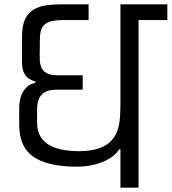

<svg xmlns="http://www.w3.org/2000/svg" viewBox="-20 -860 787 880"><path d="M81 -698Q82 -746 96 -774Q110 -802 135 -816.5Q160 -831 190.5 -835.5Q221 -840 255 -840H386V-768H271Q237 -768 213 -762Q189 -756 176.5 -739Q164 -722 163 -688L162 -610Q162 -599 162.5 -583Q163 -567 169 -551.5Q175 -536 192.5 -525.5Q210 -515 242 -515H359V-449H239Q224 -449 208.5 -446Q193 -443 179.5 -433.5Q166 -424 158 -406Q150 -388 150 -357V-300Q150 -256 169 -229Q188 -202 217.5 -189Q247 -176 279.5 -171.5Q312 -167 338 -167Q396 -167 433 -180Q470 -193 490.5 -215.5Q511 -238 519.5 -265.5Q528 -293 530 -324Q532 -355 532 -385V-840H747V-768H615V0H532V-176H527Q502 -138 447 -116.5Q392 -95 322 -96Q195 -98 131.5 -142.5Q68 -187 68 -290V-361Q68 -417 91 -447.5Q114 -478 142 -479V-486Q128 -490 114 -498.5Q100 -507 90.5 -525Q81 -543 81 -575Z"/></svg>

Font: Matangi Medium
Style: Regular
Weight: 500
Designer: Prashant Pant
Foundry: The Graphic Ant
Version: Version 3.002